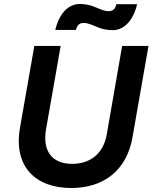

<svg xmlns="http://www.w3.org/2000/svg" viewBox="-20 -930 764 962"><path d="M337 12C498 12 615 -75 644 -243L724 -700H592L515 -257C499 -162 434 -109 341 -109C242 -109 191 -172 211 -284L284 -700H152L80 -289C47 -97 156 12 337 12ZM257 -780H360C365 -798 374 -815 398 -815C420 -815 439 -806 459 -798C483 -787 508 -779 545 -779C604 -779 649 -831 667 -909H563C559 -891 550 -874 526 -874C503 -874 485 -883 465 -891C440 -902 416 -910 379 -910C320 -910 275 -858 257 -780Z"/></svg>

Font: Fixel Display SemiBold
Style: Italic
Weight: 600
Italic angle: -10°
Designer: AlfaBravo + MacPaw
Foundry: Kyrylo Tkachov, Marchela Mozhyna, Serhii Makarenko, Maria Weinstein, Zakhar Kryvoshyya
Version: Version 1.210;Glyphs 3.2 (3217)